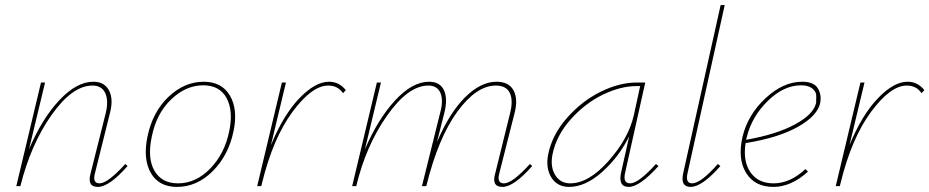

<svg xmlns="http://www.w3.org/2000/svg" viewBox="-20 -731 3650 754"><path d="M472 -87 481 -79Q409 3 364 3Q321 3 336 -51L395 -286Q407 -335 393.5 -365Q380 -395 343 -395Q264 -395 182.5 -279.5Q101 -164 60 0H44L141 -407H157L94 -145Q145 -265 213 -337.5Q281 -410 347 -410Q390 -410 408 -376Q426 -342 412 -288L353 -51Q342 -11 371 -11Q403 -11 472 -87Z M675 3Q604 3 572.5 -51.5Q541 -106 559 -194Q579 -291 641.5 -350.5Q704 -410 780 -410Q851 -410 883 -355.5Q915 -301 897 -215Q877 -120 815 -58.5Q753 3 675 3ZM679 -11Q749 -11 805.5 -69Q862 -127 880 -215Q897 -295 870 -345.5Q843 -396 778 -396Q710 -396 652 -340.5Q594 -285 576 -194Q558 -110 586.5 -60.5Q615 -11 679 -11Z M1272 -410Q1312 -410 1338 -377L1327 -365Q1307 -395 1269 -395Q1205 -395 1128.5 -291.5Q1052 -188 1009 -12L1006 0H990L1087 -407H1103L1044 -161Q1093 -280 1155.5 -345Q1218 -410 1272 -410Z M2061 -87 2070 -79Q1998 3 1953 3Q1909 3 1925 -51L1983 -286Q1996 -337 1982 -366Q1968 -395 1927 -395Q1851 -395 1776 -292.5Q1701 -190 1654 0H1637L1708 -286Q1722 -335 1710 -365Q1698 -395 1662 -395Q1583 -395 1500 -277Q1417 -159 1379 0H1363L1460 -407H1476L1413 -144Q1463 -262 1531 -336Q1599 -410 1665 -410Q1708 -410 1723.5 -376.5Q1739 -343 1725 -288L1696 -173Q1745 -288 1806.5 -349Q1868 -410 1930 -410Q1978 -410 1996.5 -376.5Q2015 -343 2001 -288L1941 -51Q1930 -11 1959 -11Q1992 -11 2061 -87Z M2556 -87 2566 -79Q2492 3 2449 3Q2407 3 2419 -53L2451 -196Q2411 -115 2345 -56Q2279 3 2215 3Q2168 3 2145 -34.5Q2122 -72 2133 -126Q2149 -203 2207.5 -269Q2266 -335 2339.5 -371Q2413 -407 2481 -407H2514L2435 -53Q2425 -11 2455 -11Q2487 -11 2556 -87ZM2219 -11Q2292 -11 2370 -99Q2448 -187 2469 -278L2494 -393H2480Q2417 -393 2347 -359Q2277 -325 2221 -262Q2165 -199 2150 -126Q2140 -77 2160 -44Q2180 -11 2219 -11Z M2692 3Q2651 3 2663 -51L2810 -711H2826L2680 -51Q2671 -11 2698 -11Q2732 -11 2799 -87L2809 -79Q2737 3 2692 3Z M3130 -410Q3176 -410 3191.5 -384.5Q3207 -359 3201 -327Q3191 -277 3114.5 -233.5Q3038 -190 2908 -169Q2897 -98 2927 -54.5Q2957 -11 3018 -11Q3083 -11 3143 -67L3153 -57Q3087 3 3017 3Q2944 3 2910 -52Q2876 -107 2896 -194Q2917 -281 2986.5 -345.5Q3056 -410 3130 -410ZM3185 -327Q3185 -339 3185.5 -354.5Q3186 -370 3170.5 -383Q3155 -396 3126 -396Q3058 -396 2995.5 -335Q2933 -274 2913 -194L2910 -182Q3029 -203 3102 -242.5Q3175 -282 3185 -327Z M3544 -410Q3584 -410 3610 -377L3599 -365Q3579 -395 3541 -395Q3477 -395 3400.5 -291.5Q3324 -188 3281 -12L3278 0H3262L3359 -407H3375L3316 -161Q3365 -280 3427.5 -345Q3490 -410 3544 -410Z"/></svg>

Font: EauTestInfant Thin
Style: Italic
Weight: 250
Italic angle: -12°
Designer: Christian Thalmann (Catharsis Fonts)
Version: Version 0.001;PS 000.001;hotconv 1.0.88;makeotf.lib2.5.64775